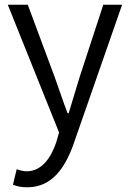

<svg xmlns="http://www.w3.org/2000/svg" viewBox="-20 -560 552 816"><path d="M96 236C201 236 257 153 293 51L499 -540H419L318 -231C303 -183 287 -128 272 -79H267C248 -129 230 -184 213 -231L98 -540H13L231 3L219 45C195 115 155 168 93 168C78 168 62 163 51 159L35 225C51 232 72 236 96 236Z"/></svg>

Font: ChiuKong Gothic CL Normal
Style: Regular
Weight: 350
Designer: Ryoko NISHIZUKA 西塚涼子 (kana, bopomofo & ideographs); Paul D. Hunt (Latin, Greek & Cyrillic); Sandoll Communications 산돌커뮤니
Foundry: Adobe
Version: Version 1.300